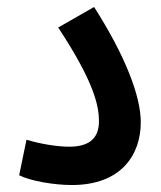

<svg xmlns="http://www.w3.org/2000/svg" viewBox="-20 -526 461 551"><path d="M35 -23C69 -6 137 5 186 5C329 5 384 -83 384 -175C384 -250 340 -365 250 -506L147 -447C252 -288 264 -220 264 -178C264 -124 230 -105 178 -105C145 -105 95 -113 56 -125Z"/></svg>

Font: Noto Sans Arabic UI XCn SmBd
Style: Regular
Weight: 600
Width: 2
Designer: Monotype Design Team, Nadine Chahine and Nizar Qandah
Foundry: Monotype Imaging Inc.
Version: Version 2.010